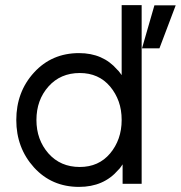

<svg xmlns="http://www.w3.org/2000/svg" viewBox="-20 -720 708 752"><path d="M536.2 -530.8H604.5L668.2 -699.2H584.8ZM292.5 -434Q216.8 -434 169.8 -381.2Q122.7 -328.2 122.7 -250Q122.7 -172.7 169.8 -119Q216.8 -66 292.5 -66Q366.5 -66 411.2 -119Q433.3 -145.3 444.9 -178.2Q456.5 -211 456.5 -250Q456.5 -290 444.9 -322.3Q433.3 -354.7 411.2 -381.2Q366.5 -434 292.5 -434ZM289.7 -512Q383.3 -512 439 -447.3Q444.3 -442.7 448.2 -437.1Q452.2 -431.5 456.5 -425.8V-700H534.8V0H460.2V-76.3Q456 -70.5 452.2 -64.8Q448.3 -59.2 443.2 -54.5Q386.3 12 289.7 12Q182.7 12 113.3 -64Q43.8 -140.8 43.8 -250Q43.8 -360 113.3 -436Q182.7 -512 289.7 -512Z"/></svg>

Font: Unageo Variable
Style: Regular
Weight: 300
Designer: Richard Sepsi
Foundry: Richard Sepsi
Version: Version 2.200